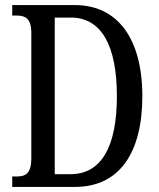

<svg xmlns="http://www.w3.org/2000/svg" viewBox="-20 -734 624 754"><path d="M28 0H275C451 0 539 -137 539 -356C539 -583 441 -714 275 -714H28V-673H44C79 -673 103 -662 103 -605V-112C103 -54 81 -41 47 -41H28ZM257 -50H195V-665H258C378 -665 439 -556 439 -356C439 -158 378 -50 257 -50Z"/></svg>

Font: Noto Serif Armenian ExtraCondensed
Style: Regular
Weight: 400
Width: 2
Designer: Monotype Design Team
Foundry: Monotype Imaging Inc.
Version: Version 2.008